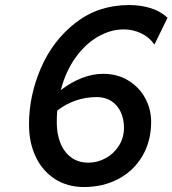

<svg xmlns="http://www.w3.org/2000/svg" viewBox="-20 -734 688 766"><path d="M474.1 -616.7Q420.9 -616.7 370.4 -587.4Q319.8 -558.1 280.8 -503.4Q241.7 -448.7 222.7 -374.5Q262.2 -405.3 305.7 -422.4Q349.1 -439.5 391.6 -439.5Q448.2 -439.5 491.9 -412.8Q535.6 -386.2 559.3 -342.3Q583 -298.3 583 -248Q583 -170.9 548.1 -111.6Q513.2 -52.2 452.1 -20Q391.1 12.2 314.5 12.2Q249.5 12.2 199.7 -19.5Q149.9 -51.3 122.8 -107.9Q95.7 -164.6 95.7 -237.3Q95.7 -352.5 143.3 -462.6Q190.9 -572.8 281.7 -643.3Q372.6 -713.9 495.1 -713.9Q542.5 -713.9 582 -701.2Q621.6 -688.5 648.4 -663.1L596.2 -556.2Q576.2 -585.4 543.2 -601.1Q510.3 -616.7 474.1 -616.7ZM332.5 -85Q369.6 -85 402.3 -103.3Q435.1 -121.6 454.8 -153.3Q474.6 -185.1 474.6 -224.1Q474.6 -259.3 461.7 -287.1Q448.7 -314.9 424.3 -330.8Q399.9 -346.7 366.2 -346.7Q278.8 -346.7 208.5 -293Q206.5 -272 206.5 -244.1Q206.5 -200.2 220.7 -164.1Q234.9 -127.9 263.4 -106.4Q292 -85 332.5 -85Z"/></svg>

Font: Lesson One Medium
Style: Italic
Weight: 500
Italic angle: -14°
Designer: But Ko, Victor Gaultney, Annie Olsen, Julie Remington, Don Collingsworth, Eric Hays, Becca Hirsbrunner
Version: Version 1.100